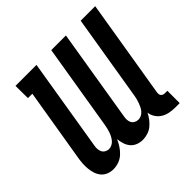

<svg xmlns="http://www.w3.org/2000/svg" viewBox="-181 -920 1112 1112"><g transform="rotate(-45 375.0 -363.5)"><path d="M148 8Q125 8 105.5 0Q86 -8 73 -23.5Q60 -39 53.5 -59Q47 -79 45 -100.5Q43 -122 44.5 -144Q46 -166 50 -188L124 -634H88L87 -735H259L166 -169Q163 -155 164 -141.5Q165 -128 170.5 -117Q176 -106 187.5 -99.5Q199 -93 212 -93Q224 -93 236 -99Q248 -105 256.5 -115Q265 -125 271 -136.5Q277 -148 281 -160Q285 -172 288 -184Q291 -196 293 -208L380 -735H500L407 -169Q404 -155 404.5 -141.5Q405 -128 410.5 -117Q416 -106 427.5 -99.5Q439 -93 453 -93Q465 -93 477 -99Q489 -105 497.5 -115Q506 -125 511.5 -136.5Q517 -148 521.5 -160Q526 -172 529 -184Q532 -196 534 -208L621 -735H740L640 -129Q639 -121 640 -114Q641 -107 645.5 -102Q650 -97 656.5 -95Q663 -93 670 -93H689V8H653Q629 8 606.5 3.5Q584 -1 565 -12.5Q546 -24 533.5 -43Q521 -62 518 -85Q509 -66 496 -49Q483 -32 466.5 -18.5Q450 -5 429 1.5Q408 8 388 8Q366 8 346 0Q326 -8 313 -23.5Q300 -39 293.5 -59.5Q287 -80 285 -101Q276 -80 263 -60Q250 -40 232.5 -24Q215 -8 192.5 0Q170 8 148 8Z"/></g></svg>

Font: Iosevka Etoile
Style: Bold Italic
Weight: 700
Italic angle: -9°
Designer: Belleve Invis
Foundry: Belleve Invis
Version: Version 28.1.0; ttfautohint (v1.8.4)